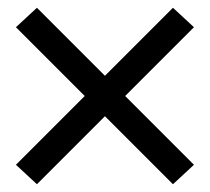

<svg xmlns="http://www.w3.org/2000/svg" viewBox="-20 -587 540 494"><path d="M75 -113 21 -163 198 -340 21 -517 75 -567 250 -392 425 -567 479 -517 302 -340 479 -163 425 -113 250 -288Z"/></svg>

Font: Iosevka SS18
Style: Regular
Weight: 400
Monospace: yes
Designer: Belleve Invis
Foundry: Belleve Invis
Version: Version 25.1.1; ttfautohint (v1.8.4)